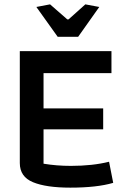

<svg xmlns="http://www.w3.org/2000/svg" viewBox="-20 -853 595 882"><path d="M147 -821 210 -833 289 -764H295L372 -833L436 -821L339 -684H245ZM71 -104V-618H492V-517H180V-355H454V-259H180V-101Q240 -91 306 -91Q405 -91 481 -110L500 -13Q425 9 303 9Q192 9 131.5 -16Q71 -41 71 -104Z"/></svg>

Font: Athiti SemiBold
Style: Regular
Weight: 600
Designer: CadsonDemak Team
Foundry: CadsonDemak
Version: Version 1.033